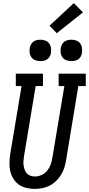

<svg xmlns="http://www.w3.org/2000/svg" viewBox="-20 -1210 573 1238"><path d="M203 8Q176 8 149 1.5Q122 -5 101 -20Q80 -35 66 -58Q52 -81 46 -107Q40 -133 41 -161Q42 -189 46 -217L119 -655H82V-735H257V-655H210L135 -204Q133 -189 131.5 -174Q130 -159 132 -144.5Q134 -130 139 -116Q144 -102 153 -92Q162 -82 176 -77Q190 -72 205 -72Q227 -72 248 -81.5Q269 -91 283.5 -108.5Q298 -126 306 -147Q314 -168 317 -189L395 -655H358V-735H533V-655H485L406 -176Q402 -152 394.5 -128Q387 -104 373.5 -82.5Q360 -61 341 -42.5Q322 -24 299 -12.5Q276 -1 251.5 3.5Q227 8 203 8ZM440 -816Q424 -816 408.5 -821.5Q393 -827 383.5 -839.5Q374 -852 371.5 -868.5Q369 -885 372 -902Q374 -913 380 -924Q386 -935 396 -942Q406 -949 417.5 -951.5Q429 -954 440 -954Q457 -954 472 -948.5Q487 -943 496.5 -930.5Q506 -918 508.5 -901.5Q511 -885 508 -868Q507 -857 501 -846Q495 -835 485 -828Q475 -821 463.5 -818.5Q452 -816 440 -816ZM240 -816Q224 -816 208.5 -821.5Q193 -827 183.5 -839.5Q174 -852 171.5 -868.5Q169 -885 172 -902Q174 -913 180 -924Q186 -935 196 -942Q206 -949 217.5 -951.5Q229 -954 240 -954Q257 -954 272 -948.5Q287 -943 296.5 -930.5Q306 -918 308.5 -901.5Q311 -885 308 -868Q307 -857 301 -846Q295 -835 285 -828Q275 -821 263.5 -818.5Q252 -816 240 -816ZM346 -996 299 -1044 456 -1190 515 -1130Z"/></svg>

Font: Iosevka Slab Medium Oblique
Style: Regular
Weight: 500
Italic angle: -9°
Monospace: yes
Designer: Belleve Invis
Foundry: Belleve Invis
Version: Version 11.1.1; ttfautohint (v1.8.3)